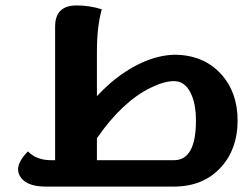

<svg xmlns="http://www.w3.org/2000/svg" viewBox="-20 -691 902 711"><path d="M624 -97.7Q705.6 -97.7 705.6 -244.1Q705.6 -308.6 685.5 -347.7Q664.1 -390.6 624 -390.6Q587.9 -390.6 537.1 -365.7Q432.6 -314.5 338.9 -179.2V-97.7ZM624.5 -488.3Q733.4 -488.3 798.3 -417Q859.9 -349.6 859.9 -244.6Q859.9 -139.6 798.8 -72.3Q734.4 -0.5 624.5 0H149.4Q70.3 0 50.3 -45.9Q46.9 -54.2 46.9 -63.5Q46.9 -93.3 83.5 -130.4Q114.7 -97.7 169.9 -97.7H184.1V-592.3Q184.1 -670.9 263.7 -670.9Q310.1 -670.9 356.9 -656.7Q338.9 -592.3 338.9 -500V-335Q362.8 -360.4 387.2 -381.8Q443.8 -430.7 503.4 -458Q564.5 -486.3 624.5 -488.3Z"/></svg>

Font: Sukar
Style: black
Weight: 900
Designer: Dario Muhafara - Ghiath Alsory
Foundry: Dario Muhafara - Ghiath Alsory
Version: Version 1.00 March 27, 2016, initial release